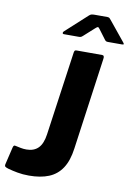

<svg xmlns="http://www.w3.org/2000/svg" viewBox="-105 -1024 755 1098"><g transform="rotate(10 272.0 -475.5)"><path d="M371.8 -187.9Q362.2 -116 333.6 -72.5Q305.1 -29.1 257.7 -9.6Q210.3 10 142.4 10Q105.8 10 75.4 4.3Q45.1 -1.3 21.6 -7.9Q6.9 -12 1.8 -16.3Q-3.3 -20.6 -1.5 -29.3L22.7 -131.2Q24.4 -139.7 28.4 -143Q32.3 -146.4 40 -143.8Q53.9 -140.9 69.1 -137.7Q84.4 -134.5 102.6 -134.5Q145.5 -134.5 170.7 -159.5Q195.9 -184.5 203.8 -239.8L272.7 -727.6Q274.4 -736.9 277.3 -739.4Q280.2 -742 287.8 -742H435.4Q450.1 -742 445.9 -719.6L371.8 -187.9ZM434.2 -833.1 395.1 -885.3Q388.1 -894.9 384.1 -895Q380.1 -895 369.7 -885.5L308.5 -830.4Q301.8 -824.2 297.1 -822.7Q292.5 -821.1 283.9 -821.1H199.9Q192.1 -821.1 191.4 -826.7Q190.8 -832.4 196.5 -837.1L321.4 -951Q328.6 -957.8 335.6 -959.5Q342.6 -961.1 354.6 -961.1H427.4Q437 -961.1 441.4 -955.8Q445.8 -950.6 449.6 -946.4L541.5 -833.6Q548 -825.4 545.8 -823.2Q543.7 -821.1 534.1 -821.1H453.9Q446.4 -821.1 442.3 -824.2Q438.2 -827.2 434.2 -833.1Z"/></g></svg>

Font: Libre Franklin Thin
Style: Italic
Weight: 100
Italic angle: -8°
Designer: Pablo Impallari, Rodrigo Fuenzalida, Nhung Nguyen
Foundry: Impallari Type
Version: Version 3.000